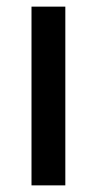

<svg xmlns="http://www.w3.org/2000/svg" viewBox="-20 -559 292 579"><path d="M177 0H75V-539H177Z"/></svg>

Font: Noto Sans Georgian SemiCondensed Medium
Style: Regular
Weight: 500
Width: 4
Designer: Monotype Design Team, Akaki Razmadze
Foundry: Google LLC
Version: Version 2.005; ttfautohint (v1.8.4.7-5d5b)